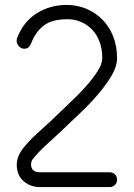

<svg xmlns="http://www.w3.org/2000/svg" viewBox="-20 -761 542 779"><path d="M425 -62Q438 -62 446.5 -53.5Q455 -45 455 -31Q455 -20 446.5 -11Q438 -2 425 -2H143Q119 -2 101 -10Q83 -18 71 -30.5Q59 -43 53.5 -59Q48 -75 48 -91Q48 -111 55.5 -128.5Q63 -146 77.5 -164Q92 -182 113 -203L164 -250Q169 -255 174 -259Q179 -263 184 -268L257 -338Q295 -373 325.5 -407Q356 -441 375.5 -471.5Q395 -502 395 -525Q395 -561 384.5 -590Q374 -619 355 -639.5Q336 -660 310 -671.5Q284 -683 254 -683Q190 -683 156.5 -656.5Q123 -630 106 -584V-585Q100 -569 88.5 -565Q77 -561 66.5 -566Q56 -571 50.5 -582.5Q45 -594 50 -608Q75 -673 129 -707Q183 -741 251 -741Q293 -741 330 -725.5Q367 -710 395 -682Q423 -654 439 -614Q455 -574 455 -525Q455 -492 433 -454.5Q411 -417 377.5 -378Q344 -339 303 -300L224 -225L161 -167Q131 -139 115 -118Q109 -111 107.5 -105Q106 -99 106 -94Q106 -62 143 -62Z"/></svg>

Font: VDS
Style: Thin
Weight: 100
Width: 0
Designer: artmaker
Foundry: artmaker
Version: Version 1.000 2012 initial release